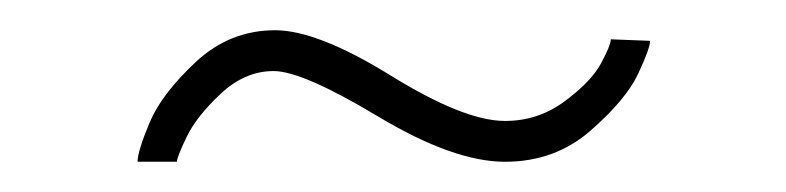

<svg xmlns="http://www.w3.org/2000/svg" viewBox="-20 -355 520 127"><path d="M71 -248Q71 -255 79 -274Q87 -293 109.5 -314Q132 -335 162 -335Q190 -335 238.5 -305Q287 -275 314 -275Q336 -275 353.5 -288Q371 -301 377.5 -313Q384 -325 384 -329L410 -328Q410 -323 402 -306Q394 -289 370.5 -268.5Q347 -248 314 -248Q280 -248 230 -278Q180 -308 161 -308Q142 -308 126 -293Q110 -278 103.5 -264.5Q97 -251 97 -248Z"/></svg>

Font: Raleway
Style: ExtraLight
Weight: 200
Designer: Matt McInerney, Pablo Impallari, Rodrigo Fuenzalida
Foundry: Matt McInerney, Pablo Impallari, Rodrigo Fuenzalida
Version: Version 2.001